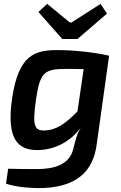

<svg xmlns="http://www.w3.org/2000/svg" viewBox="-20 -762 622 989"><path d="M379 -561 531 -692 498 -742 348 -646H340L223 -742L178 -700L301 -561ZM277 -504C161 -504 75 -482 42 -253C13 -48 70 12 174 11C271 10 348 -40 396 -104C372 -67 367 -28 357 7C337 87 257 109 170 109C89 109 58 108 22 107L11 184C66 204 155 207 178 207C368 207 462 126 479 -25L542 -475C475 -491 365 -504 277 -504ZM209 -90C158 -89 146 -112 165 -247C186 -389 207 -407 319 -407C339 -407 371 -407 411 -406L379 -188C318 -126 270 -91 209 -90Z"/></svg>

Font: Exo 2 Semi Bold
Style: Italic
Weight: 600
Italic angle: -8°
Designer: Natanael Gama
Version: Version 1.001;PS 001.001;hotconv 1.0.88;makeotf.lib2.5.64775